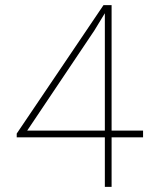

<svg xmlns="http://www.w3.org/2000/svg" viewBox="-20 -731 640 751"><path d="M416.5 -220.2H539.6V-193.8H416.5V0H390.1V-193.8H45.4V-208.5L384.8 -710.9H416.5ZM86.4 -220.2H390.1V-679.2L349.1 -611.8Z"/></svg>

Font: TypoPRO Roboto Mono
Style: Regular
Weight: 250
Designer: Google
Version: Version 2.000986; 2015; ttfautohint (v1.3)